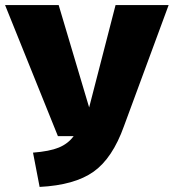

<svg xmlns="http://www.w3.org/2000/svg" viewBox="-40 -716 684 756"><path d="M116 20 90 -115Q155 -120 191.5 -135Q228 -150 250 -180H188L-20 -696H191L311 -293L415 -696H624L448 -219Q403 -93 328.5 -40Q254 13 116 20Z"/></svg>

Font: Trujillo Black
Style: Regular
Weight: 900
Designer: Fira Sans original fonts by bBox Type GmbH, Carrois Corporate GbR, & Edenspiekermann AG / Changes by Cristiano Sobral
Foundry: Fira Sans original fonts by bBox Type GmbH, Carrois Corporate GbR, & Edenspiekermann AG / Changes by Cristiano Sobral
Version: Version 4.301;July 28, 2020;FontCreator 13.0.0.2655 64-bit